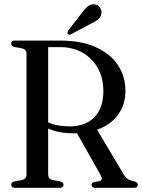

<svg xmlns="http://www.w3.org/2000/svg" viewBox="-20 -893 676 913"><path d="M576.5 -460.5Q576.5 -394.5 540 -345.8Q503.5 -297 441.5 -276.5L568.5 -63Q578.5 -46.5 589.2 -40.5Q600 -34.5 616.5 -31Q635.5 -26 635.5 -14.5Q635.5 0 618.5 0H432.5Q415.5 0 415.5 -14.5Q415.5 -23.5 427 -27.5L453 -31.5Q472 -36 458 -61.5L346 -259.5Q339.5 -259 332.5 -259Q259.5 -259 209 -281.5V-62.5Q209 -42 229.5 -37L267.5 -30Q282 -26 282 -14.5Q282 0 265 0H50.5Q33.5 0 33.5 -14.5Q33.5 -26 47 -30L83.5 -36.5Q106 -42 106 -63V-639.5Q106 -658 83.5 -663.5L47 -670Q33.5 -674 33.5 -685.5Q33.5 -700 50.5 -700H266Q365 -700 434.2 -669.2Q503.5 -638.5 540 -584.5Q576.5 -530.5 576.5 -460.5ZM209 -669V-311Q233.5 -300 260.8 -296Q288 -292 311.5 -292Q386 -292 428.8 -335.5Q471.5 -379 471.5 -460Q471.5 -520.5 445.8 -567.8Q420 -615 373.5 -642Q327 -669 264 -669ZM370.5 -833Q385.5 -854 400.2 -864.5Q415 -875 431.5 -872Q448 -869.5 456.2 -856Q464.5 -842.5 462 -829Q459 -810.5 445.8 -800Q432.5 -789.5 412.5 -780.5L317.5 -730Q307.5 -725 302.5 -732Q298 -737.5 304.5 -748Z"/></svg>

Font: Fraunces 144pt S050
Style: Regular
Weight: 400
Version: Version 1.000; ttfautohint (v1.8.3)